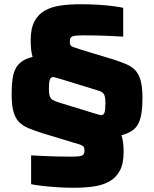

<svg xmlns="http://www.w3.org/2000/svg" viewBox="-20 -716 729 907"><path d="M329 171Q285 171 244.5 168Q204 165 174 161.5Q144 158 127 154V18Q146 19 176 20.5Q206 22 241.5 23Q277 24 312 24Q341 24 355 22Q369 20 374 14Q379 8 379 -5Q379 -15 376.5 -20.5Q374 -26 364 -30.5Q354 -35 331 -41L180 -87Q142 -99 114.5 -110.5Q87 -122 69.5 -140Q52 -158 43.5 -189Q35 -220 35 -271Q35 -312 39 -342Q43 -372 54 -392.5Q65 -413 84.5 -426.5Q104 -440 134 -447Q129 -463 127 -483Q125 -503 125 -526Q125 -582 143 -615.5Q161 -649 192.5 -666.5Q224 -684 267 -690Q310 -696 359 -696Q405 -696 444.5 -693.5Q484 -691 514.5 -687Q545 -683 562 -679V-543Q534 -545 482 -547Q430 -549 375 -549Q348 -549 334 -547Q320 -545 315 -539Q310 -533 310 -520Q310 -509 312.5 -503.5Q315 -498 326.5 -493.5Q338 -489 364 -481L516 -435Q550 -424 576 -413Q602 -402 619 -384Q636 -366 644.5 -335Q653 -304 653 -253Q653 -212 648.5 -182.5Q644 -153 633.5 -132Q623 -111 603 -98Q583 -85 554 -77Q559 -61 561.5 -41.5Q564 -22 564 1Q564 57 546 90.5Q528 124 496 141.5Q464 159 421.5 165Q379 171 329 171ZM211 -296Q211 -274 215 -262Q219 -250 229 -244Q239 -238 258 -232L424 -181Q440 -176 447.5 -174Q455 -172 458 -172Q469 -172 473.5 -184Q478 -196 478 -228Q478 -251 474.5 -262.5Q471 -274 462.5 -280Q454 -286 438 -290L269 -342Q254 -346 244.5 -349Q235 -352 231 -352Q220 -352 215.5 -340Q211 -328 211 -296Z"/></svg>

Font: Saira Thin ExtraBold
Style: Regular
Weight: 800
Version: Version 1.101